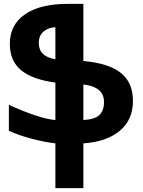

<svg xmlns="http://www.w3.org/2000/svg" viewBox="-20 -734 741 995"><path d="M412 -418Q544 -406 606.5 -356Q669 -306 669 -211Q669 -113 600.5 -56Q532 1 412 9V241H267V9Q208 2 142.5 -15.5Q77 -33 26 -56V-191Q97 -158 161.5 -136.5Q226 -115 267 -112V-306Q148 -322 89.5 -370Q31 -418 31 -507Q31 -605 109 -659.5Q187 -714 332 -714H412ZM181 -511Q181 -441 267 -427V-593Q229 -591 205 -570Q181 -549 181 -511ZM412 -112Q471 -115 495 -138Q519 -161 519 -205Q519 -247 490.5 -269Q462 -291 412 -296Z"/></svg>

Font: Noto Sans Armenian Condensed ExtraBold
Style: Regular
Weight: 800
Width: 3
Designer: Monotype Design Team
Foundry: Monotype Imaging Inc.
Version: Version 2.008; ttfautohint (v1.8.4.7-5d5b)